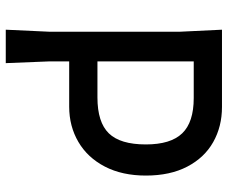

<svg xmlns="http://www.w3.org/2000/svg" viewBox="-82 -708 790 666"><g transform="rotate(90 313.0 -375.0)"><path d="M589 -486Q589 -404 558 -344Q527 -284 472.5 -252Q418 -220 350 -220H193V-150L199 0H83L90 -150V-605L83 -750H351Q419 -750 473 -719.5Q527 -689 558 -629.5Q589 -570 589 -486ZM481 -486Q481 -572 442.5 -612Q404 -652 320 -652H193V-318H318Q404 -318 442.5 -357.5Q481 -397 481 -486Z"/></g></svg>

Font: Farro
Style: Regular
Weight: 400
Designer: Aceler Chua
Foundry: Grayscale Limited
Version: Version 1.101